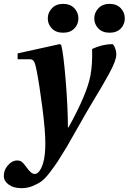

<svg xmlns="http://www.w3.org/2000/svg" viewBox="-34 -730 665 992"><path d="M-14.2 180.2Q-15.6 150.9 5.9 125.2Q27.3 99.6 54.2 99.1Q69.3 99.1 78.4 106.2Q87.4 113.3 101.1 131.8Q126.5 168.9 145 168.9Q171.4 168.9 189 111.8Q200.2 73.7 200.2 9.8Q200.2 -55.2 185.1 -172.6Q169.9 -290 155.8 -362.8Q149.4 -398.4 142.1 -411.4Q134.8 -424.3 119.1 -423.8H57.1V-454.1L273.9 -502L282.2 -498Q293.5 -457 304.9 -320.1Q316.4 -183.1 316.9 -71.8H319.8Q414.6 -242.2 433.1 -338.9Q444.3 -397.9 441.9 -477.1Q497.1 -502 545.9 -502Q552.2 -502 559.6 -483.9Q566.9 -465.8 566.9 -448.2Q566.9 -433.1 558.1 -409.2Q549.3 -385.3 529.3 -348.6Q509.3 -312 494.1 -286.4Q479 -260.7 450.2 -212.9Q415 -154.8 366.2 -67.9Q317.4 19 311 28.8Q279.8 80.1 264.4 103.8Q249 127.4 223.9 160.4Q198.7 193.4 179.7 207Q160.6 220.7 134 231.4Q107.4 242.2 77.1 242.2Q35.6 242.2 10.7 223.6Q-14.2 205.1 -14.2 180.2ZM292 -710Q328.6 -710 349.9 -687.7Q371.1 -665.5 371.1 -634.8Q371.1 -604.5 350.1 -582.8Q329.1 -561 292 -561Q255.4 -561 234.1 -582.8Q212.9 -604.5 212.9 -634.8Q212.9 -665 234.4 -687.5Q255.9 -710 292 -710ZM532.2 -710Q568.8 -710 589.8 -687.7Q610.8 -665.5 610.8 -634.8Q610.8 -604.5 590.1 -582.8Q569.3 -561 532.2 -561Q495.6 -561 474.4 -582.8Q453.1 -604.5 453.1 -634.8Q453.1 -665 474.6 -687.5Q496.1 -710 532.2 -710Z"/></svg>

Font: Linguistics Pro
Style: Bold Italic
Weight: 700
Italic angle: -12°
Designer: Stefan Peev, Context Ltd
Foundry: Stefan Peev, Context Ltd
Version: Version 001.000